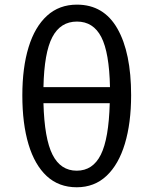

<svg xmlns="http://www.w3.org/2000/svg" viewBox="-20 -788 655 820"><path d="M308.7 -768.2Q423.1 -768.2 481.5 -665.6Q540 -563.1 540 -381.5Q540 -262.6 513.3 -174.1Q486.7 -85.6 434.9 -36.9Q383.1 11.8 307.7 11.8Q231.3 11.8 179.7 -35.9Q128.2 -83.6 101.8 -171.5Q75.4 -259.5 75.4 -380.5Q75.4 -499.5 102.1 -586.4Q128.7 -673.3 180.8 -720.8Q232.8 -768.2 308.7 -768.2ZM308.7 -695.9Q238.5 -695.9 203.6 -629.7Q168.7 -563.6 165.6 -415.9H449.7Q446.7 -563.6 412.6 -629.7Q378.5 -695.9 308.7 -695.9ZM448.7 -347.2H165.6Q169.7 -195.4 204.4 -127.2Q239 -59 307.7 -59Q376.4 -59 410.5 -127.2Q444.6 -195.4 448.7 -347.2Z"/></svg>

Font: FiraCode Nerd Font
Style: Regular
Weight: 400
Designer: Carrois Corporate, Edenspiekermann AG, Nikita Prokopov
Foundry: Carrois Corporate, Edenspiekermann AG, Nikita Prokopov
Version: Version 6.002;Nerd Fonts 2.1.0